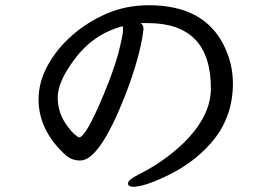

<svg xmlns="http://www.w3.org/2000/svg" viewBox="-20 -701 1040 732"><path d="M281 -177Q279 -177 266 -187.5Q253 -198 238 -219Q200 -268 200 -329Q200 -389 262 -472Q335 -572 448 -601Q449 -598 449 -585Q449 -568 431 -497Q414 -434 375 -340Q307 -177 281 -177ZM488 11Q529 11 613 -29Q715 -77 783 -154Q868 -250 868 -383Q868 -457 834 -527Q758 -681 548 -681Q460 -681 385.5 -648.5Q311 -616 253 -564.5Q195 -513 161 -450Q127 -387 127 -322Q127 -203 232 -108Q255 -89 286 -89Q359 -89 456 -334Q514 -483 527 -588Q527 -603 521.5 -608Q516 -613 516 -614L518 -613H543Q784 -613 784 -364Q784 -258 680 -156Q604 -83 507 -35Q468 -15 468 -2Q468 11 488 11Z"/></svg>

Font: LXGW WenKai TC
Style: Bold
Weight: 700
Designer: LXGW / Fontworks Inc.
Foundry: LXGW / Fontworks Inc.
Version: Version 1.330;April 28, 2024